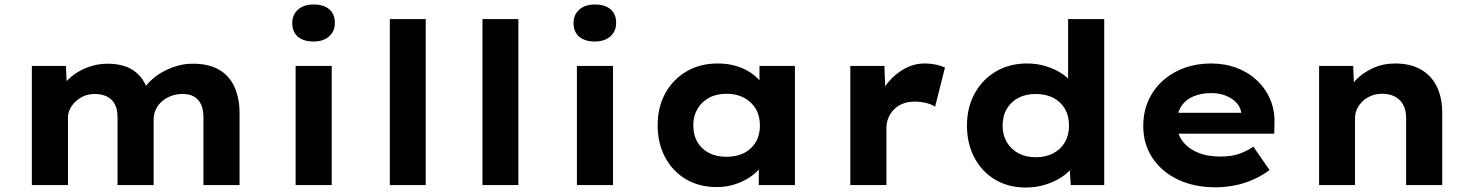

<svg xmlns="http://www.w3.org/2000/svg" viewBox="-20 -825 6569 856"><path d="M122 0V-531H274L279 -419L250 -426Q263 -450 284.5 -471Q306 -492 333.5 -507.5Q361 -523 393 -532Q425 -541 462 -541Q505 -541 541.5 -528Q578 -515 604 -485.5Q630 -456 644 -407L611 -411L619 -427Q635 -450 657.5 -470.5Q680 -491 709 -506.5Q738 -522 771 -531.5Q804 -541 839 -541Q912 -541 958 -513.5Q1004 -486 1026 -436Q1048 -386 1048 -320V0H887V-303Q887 -335 877 -358Q867 -381 846.5 -393.5Q826 -406 794 -406Q766 -406 742.5 -397Q719 -388 701.5 -372.5Q684 -357 674.5 -336.5Q665 -316 665 -292V0H504V-304Q504 -335 493 -358Q482 -381 459 -393.5Q436 -406 402 -406Q375 -406 353.5 -396.5Q332 -387 316 -371.5Q300 -356 291.5 -338Q283 -320 283 -301V0Z M1298 0V-531H1459V0ZM1378 -640Q1333 -640 1308 -661.5Q1283 -683 1283 -723Q1283 -759 1308.5 -782Q1334 -805 1378 -805Q1423 -805 1448 -783.5Q1473 -762 1473 -723Q1473 -686 1447.5 -663Q1422 -640 1378 -640Z M1718 0V-740H1878V0Z M2131 0V-740H2291V0Z M2552 0V-531H2713V0ZM2632 -640Q2587 -640 2562 -661.5Q2537 -683 2537 -723Q2537 -759 2562.5 -782Q2588 -805 2632 -805Q2677 -805 2702 -783.5Q2727 -762 2727 -723Q2727 -686 2701.5 -663Q2676 -640 2632 -640Z M3176 9Q3097 9 3038 -26Q2979 -61 2945.5 -123.5Q2912 -186 2912 -266Q2912 -347 2946 -409Q2980 -471 3040.5 -506.5Q3101 -542 3180 -542Q3225 -542 3263 -530.5Q3301 -519 3329.5 -499Q3358 -479 3376.5 -455Q3395 -431 3401 -405H3366V-531H3524V0H3363V-136L3397 -131Q3391 -105 3372 -80Q3353 -55 3323 -35Q3293 -15 3255.5 -3Q3218 9 3176 9ZM3219 -126Q3264 -126 3297.5 -143Q3331 -160 3349.5 -191.5Q3368 -223 3368 -266Q3368 -308 3349.5 -339.5Q3331 -371 3297.5 -389Q3264 -407 3219 -407Q3174 -407 3141 -389Q3108 -371 3089.5 -339.5Q3071 -308 3071 -266Q3071 -223 3089.5 -191.5Q3108 -160 3141 -143Q3174 -126 3219 -126Z M3771 0V-531H3923L3930 -348L3892 -367Q3905 -416 3937.5 -455.5Q3970 -495 4012.5 -518.5Q4055 -542 4103 -542Q4129 -542 4152.5 -537Q4176 -532 4193 -524L4149 -349Q4134 -360 4108.5 -366Q4083 -372 4057 -372Q4028 -372 4004.5 -362.5Q3981 -353 3965 -336.5Q3949 -320 3940.5 -299Q3932 -278 3932 -254V0Z M4553 11Q4475 11 4416 -24.5Q4357 -60 4324 -122.5Q4291 -185 4291 -265Q4291 -345 4325 -407.5Q4359 -470 4419.5 -506Q4480 -542 4559 -542Q4603 -542 4641 -530.5Q4679 -519 4709.5 -500Q4740 -481 4758.5 -456.5Q4777 -432 4780 -407L4742 -398V-740H4903V0H4754L4745 -129L4777 -121Q4774 -96 4755 -72.5Q4736 -49 4705.5 -30.5Q4675 -12 4636 -0.5Q4597 11 4553 11ZM4598 -124Q4643 -124 4676.5 -142Q4710 -160 4728 -191.5Q4746 -223 4746 -265Q4746 -308 4728 -339.5Q4710 -371 4676.5 -388.5Q4643 -406 4598 -406Q4553 -406 4520 -388.5Q4487 -371 4468.5 -339.5Q4450 -308 4450 -265Q4450 -223 4468.5 -191.5Q4487 -160 4520 -142Q4553 -124 4598 -124Z M5399 10Q5302 10 5229.5 -25.5Q5157 -61 5117 -122.5Q5077 -184 5077 -263Q5077 -326 5100 -377Q5123 -428 5164 -465Q5205 -502 5260 -522Q5315 -542 5379 -542Q5441 -542 5493 -522.5Q5545 -503 5583.5 -467Q5622 -431 5643 -382Q5664 -333 5662 -274L5661 -229H5182L5159 -322H5531L5514 -302V-322Q5511 -347 5492.5 -367Q5474 -387 5445 -398.5Q5416 -410 5381 -410Q5336 -410 5301 -395.5Q5266 -381 5246.5 -351Q5227 -321 5227 -275Q5227 -231 5250.5 -198Q5274 -165 5317.5 -146Q5361 -127 5420 -127Q5471 -127 5505.5 -139.5Q5540 -152 5568 -171L5640 -67Q5607 -42 5567.5 -24.5Q5528 -7 5485.5 1.5Q5443 10 5399 10Z M5861 0V-531H6013L6018 -407L5980 -396Q5993 -435 6024.5 -468Q6056 -501 6101.5 -521.5Q6147 -542 6200 -542Q6268 -542 6315 -515Q6362 -488 6386 -438.5Q6410 -389 6410 -321V0H6249V-298Q6249 -333 6236.5 -357Q6224 -381 6199.5 -394Q6175 -407 6143 -407Q6115 -407 6092.5 -397.5Q6070 -388 6054 -372.5Q6038 -357 6029.5 -338Q6021 -319 6021 -299V0H5942Q5909 0 5889 0Q5869 0 5861 0Z"/></svg>

Font: Lexend Exa
Style: Bold
Weight: 700
Designer: Bonnie Shaver-Troup, Thomas Jockin
Foundry: Lexend
Version: Version 1.007